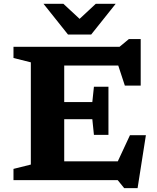

<svg xmlns="http://www.w3.org/2000/svg" viewBox="-20 -955 834 1018"><path d="M51.5 0V-59.5L143.5 -82.5V-624.5L51.5 -647.5V-707H614L663.5 -748H726V-501H642L607 -607.5H320.5V-414H469.5L478 -495H555V-240H478L469.5 -323H320.5V-99.5H604.5L669 -238H753.5L709.5 42.5H638.5L604 0ZM593.5 -935 463.5 -772H340.5L210.5 -935H316L402 -855L488 -935Z"/></svg>

Font: Newsreader 6pt SemiBold
Style: Regular
Weight: 600
Designer: Hugues Gentile
Foundry: Production Type
Version: Version 1.003; ttfautohint (v1.8.3)